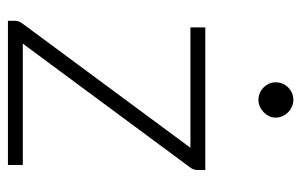

<svg xmlns="http://www.w3.org/2000/svg" viewBox="-158 -602 760 484"><g transform="rotate(90 222.0 -360.0)"><path d="M408.5 -497.5V-477.5Q408.5 -467 401.5 -458.5L90 -37.5H396V0H32.5V-19Q32.5 -27.5 40 -37.5L352.5 -460H49V-497.5ZM276.5 -675Q276.5 -666 272.8 -658.2Q269 -650.5 262.8 -644.5Q256.5 -638.5 248.5 -635Q240.5 -631.5 231.5 -631.5Q222.5 -631.5 214.5 -635Q206.5 -638.5 200.5 -644.5Q194.5 -650.5 191 -658.2Q187.5 -666 187.5 -675Q187.5 -684 191 -692.2Q194.5 -700.5 200.5 -706.5Q206.5 -712.5 214.5 -716Q222.5 -719.5 231.5 -719.5Q240.5 -719.5 248.5 -716Q256.5 -712.5 262.8 -706.5Q269 -700.5 272.8 -692.2Q276.5 -684 276.5 -675Z"/></g></svg>

Font: Lato 2
Style: Regular
Weight: 300
Designer: Lukasz Dziedzic with Adam Twardoch and Botio Nikoltchev
Foundry: tyPoland Lukasz Dziedzic
Version: Version 2.015; 2015-08-06; http://www.latofonts.com/